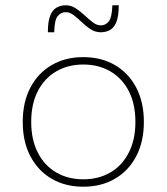

<svg xmlns="http://www.w3.org/2000/svg" viewBox="-20 -696 630 726"><path d="M295 10Q227 10 175.5 -20Q124 -50 95 -105Q66 -160 66 -235Q66 -310 95 -365Q124 -420 175.5 -450Q227 -480 295 -480Q363 -480 414.5 -450Q466 -420 495 -365Q524 -310 524 -235Q524 -160 495 -105Q466 -50 414.5 -20Q363 10 295 10ZM295 -18Q353 -18 397.5 -44Q442 -70 467 -119Q492 -168 492 -235Q492 -303 467 -351.5Q442 -400 397.5 -426Q353 -452 295 -452Q237 -452 192.5 -426Q148 -400 123 -351.5Q98 -303 98 -235Q98 -168 123 -119Q148 -70 192.5 -44Q237 -18 295 -18ZM161 -574Q161 -614 169.5 -636Q178 -658 193.5 -667Q209 -676 229 -676Q249 -676 266.5 -664.5Q284 -653 300 -638Q316 -623 331 -611.5Q346 -600 361 -600Q379 -600 391 -614.5Q403 -629 405 -676H429Q429 -636 420.5 -614Q412 -592 396.5 -583Q381 -574 361 -574Q340 -574 322.5 -585.5Q305 -597 289.5 -612Q274 -627 259 -638.5Q244 -650 229 -650Q211 -650 198.5 -635.5Q186 -621 185 -574Z"/></svg>

Font: Gantari Thin
Style: Regular
Weight: 250
Designer: Anugrah Pasau
Foundry: Lafontype
Version: Version 1.000